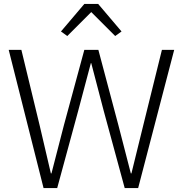

<svg xmlns="http://www.w3.org/2000/svg" viewBox="-20 -950 924 970"><path d="M269 0H200L24 -698H88L180 -318L237 -74H240L303 -318L406 -698H477L578 -318L641 -74H644L704 -318L798 -698H860L678 0H610L504 -390L441 -631H439L375 -390ZM406 -930H476L594 -791L562 -768L441 -889L320 -768L288 -791Z"/></svg>

Font: IBM Plex Sans Light
Style: Regular
Weight: 300
Designer: Mike Abbink, Paul van der Laan, Pieter van Rosmalen
Foundry: Bold Monday
Version: Version 3.201